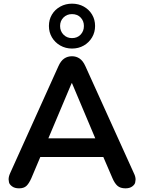

<svg xmlns="http://www.w3.org/2000/svg" viewBox="-20 -1020 784 1048"><path d="M371 -566 244 -265H500L373 -566ZM84 8Q60 8 45.5 -3Q31 -14 29 -25.5Q27 -37 27 -41Q27 -56 35 -74L299 -659Q312 -688 330.5 -700.5Q349 -713 373 -713Q396 -713 414.5 -700.5Q433 -688 446 -659L711 -74Q720 -56 720 -40Q720 -36 718 -24.5Q716 -13 702 -2.5Q688 8 665 8Q637 8 621.5 -5.5Q606 -19 594 -47L544 -163H200L151 -47Q138 -18 124 -5Q110 8 84 8ZM373 -755Q338 -755 309 -771.5Q280 -788 263.5 -816Q247 -844 247 -878Q247 -913 263.5 -940.5Q280 -968 309 -984Q338 -1000 373 -1000Q409 -1000 437.5 -984Q466 -968 482.5 -940.5Q499 -913 499 -878Q499 -844 482.5 -816Q466 -788 437.5 -771.5Q409 -755 373 -755ZM373 -812Q402 -812 420 -831Q438 -850 438 -878Q438 -906 420 -924.5Q402 -943 373 -943Q345 -943 326.5 -924.5Q308 -906 308 -878Q308 -850 326.5 -831Q345 -812 373 -812Z"/></svg>

Font: Nunito
Style: Bold
Weight: 700
Designer: Vernon Adams
Foundry: Vernon Adams
Version: Version 3.602